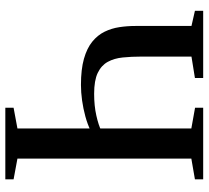

<svg xmlns="http://www.w3.org/2000/svg" viewBox="-51 -732 783 721"><g transform="rotate(-90 340.5 -371.5)"><path d="M210 -422.5Q234.5 -434.5 264 -442.5Q293.5 -450.5 324 -454.8Q354.5 -459 382 -459Q440.5 -459 480.2 -447.8Q520 -436.5 544.5 -416.5Q569 -396.5 581.8 -370.5Q594.5 -344.5 599 -315Q603.5 -285.5 603.5 -254.5V-44L660.5 -31V0H408V-31L488.5 -44V-232Q488.5 -269.5 485.2 -301.8Q482 -334 468.8 -358.2Q455.5 -382.5 427.2 -396Q399 -409.5 349 -409.5Q303.5 -409.5 267 -401.2Q230.5 -393 210 -382.5ZM105.5 -44.5V-697.5L27.5 -712V-743H296.5V-712L218.5 -697.5V-44.5L296.5 -30.5V0H27.5V-31Z"/></g></svg>

Font: Merriweather 96pt Medium
Style: Regular
Weight: 500
Version: Version 2.100